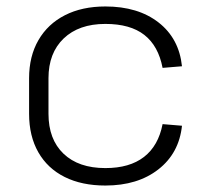

<svg xmlns="http://www.w3.org/2000/svg" viewBox="-20 -567 635 594"><path d="M306 7Q233 7 180 -19.5Q127 -46 98.5 -96Q70 -146 70 -215V-325Q70 -393 99 -443Q128 -493 181 -520Q234 -547 306 -547Q407 -547 470.5 -497.5Q534 -448 543 -362L483 -357Q470 -425 426.5 -459Q383 -493 306 -493Q224 -493 177 -448Q130 -403 130 -325V-215Q130 -136 176.5 -91.5Q223 -47 306 -47Q381 -47 425.5 -81.5Q470 -116 483 -183L543 -178Q534 -93 470 -43Q406 7 306 7Z"/></svg>

Font: Pathway Extreme 8pt Thin
Style: Regular
Weight: 100
Version: Version 1.001;gftools[0.9.26]